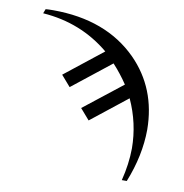

<svg xmlns="http://www.w3.org/2000/svg" viewBox="-65 -605 625 651"><g transform="rotate(10 247.5 -279.5)"><path d="M265.1 -436Q167 -517.6 35.2 -526.9L41 -542Q49.8 -543 66.9 -543Q249.5 -543 356.9 -435.5Q450.2 -341.3 451.2 -199.2Q450.7 -109.9 413.1 -16.1H396Q410.6 -73.7 411.1 -127.9Q410.6 -214.4 374 -293.9L250 -195.8L217.8 -232.9L350.1 -336.9Q327.6 -370.6 299.8 -400.9L167 -295.9L134.8 -333Z"/></g></svg>

Font: Linux Biolinum O
Style: Regular
Weight: 400
Designer: Philipp H. Poll
Foundry: Philipp H. Poll
Version: Version 1.0.4